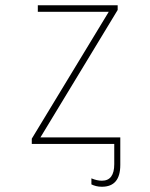

<svg xmlns="http://www.w3.org/2000/svg" viewBox="-20 -548 570 731"><path d="M101 0V-20L394 -503H124V-528H428V-510L134 -25H438V80Q438 163 368 163Q356 163 346 160.5Q336 158 328 154V131Q349 140 368 140Q415 140 415 77V0Z"/></svg>

Font: Noto Sans Mono Condensed Thin
Style: Regular
Weight: 100
Width: 3
Designer: Monotype Design Team
Foundry: Monotype Imaging Inc.
Version: Version 2.014; ttfautohint (v1.8.4.7-5d5b)